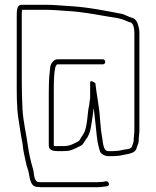

<svg xmlns="http://www.w3.org/2000/svg" viewBox="-20 -637 652 803"><path d="M410 -389H221C205 -389 192 -372 190 -356C189 -348 190 -348 188 -336C185 -315 184 -281 184 -254V-28C184 -9 202 -5 220 -5H238C247 -5 255 -5 264 -6C286 -9 302 -21 319 -28C329 -34 333 -46 340 -55C351 -68 358 -88 361 -110C362 -117 362 -118 364 -128C367 -146 369 -162 371 -179C371 -180 371 -182 372 -184C375 -162 377 -136 380 -114C384 -81 385 -50 393 -22C396 -12 396 -11 398 -4C402 7 419 16 433 16H449C456 16 462 16 469 15C476 15 483 14 490 12C516 6 547 6 552 -20L556 -32C559 -37 560 -43 560 -48C560 -63 563 -77 563 -94V-499C563 -508 562 -515 561 -520L557 -534C554 -547 544 -561 531 -563C522 -565 503 -575 494 -578C422 -592 345 -608 264 -612C231 -614 203 -617 170 -617H70C51 -617 50 -594 50 -571V-310C50 -246 49 -193 57 -140C63 -105 67 -71 74 -38L76 -22C77 -16 77 -11 78 -7C84 19 88 50 97 73C106 101 102 145 139 145C145 146 153 146 164 146H384C400 146 413 144 427 142C441 141 437 120 423 121C412 124 398 125 384 125H164C153 125 145 125 139 124C136 124 134 123 132 120C120 108 123 83 117 66C109 39 101 5 97 -25C90 -78 77 -126 74 -183C72 -224 71 -261 71 -310V-571C71 -579 71 -587 72 -594C72 -595 72 -595 73 -596H170C203 -596 229 -593 262 -591C321 -588 377 -577 430 -568C448 -565 474 -562 488 -557C499 -555 517 -544 527 -543C539 -537 542 -516 542 -499V-94C542 -78 539 -63 539 -49C539 -41 534 -33 532 -25C529 -15 515 -13 504 -12C494 -11 480 -6 468 -6C461 -5 455 -5 449 -5H433C416 -5 413 -26 410 -42C409 -48 410 -48 408 -57C403 -85 400 -113 398 -143C395 -192 384 -240 379 -288C379 -289 377 -291 373 -293C362 -300 357 -299 357 -291V-226C354 -213 354 -196 350 -183C346 -155 345 -122 337 -96C333 -78 321 -67 314 -53C313 -50 311 -48 309 -47C300 -41 290 -37 279 -32C268 -27 254 -26 238 -26H220C218 -26 208 -25 205 -28V-254C205 -288 205 -327 211 -353C211 -356 215 -368 221 -368H410C416 -368 420 -372 420 -378C420 -384 416 -389 410 -389Z"/></svg>

Font: Electronic
Style: Thn
Weight: 100
Version: Version 1.011